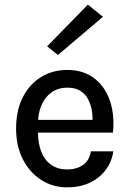

<svg xmlns="http://www.w3.org/2000/svg" viewBox="-20 -796 560 829"><path d="M270 13Q208 13 158 -19Q108 -51 78.8 -108Q49.5 -165 49.5 -240.5Q49.5 -319.5 78.5 -376.2Q107.5 -433 157.5 -463.5Q207.5 -494 270 -494Q326 -494 366 -471.5Q406 -449 430.8 -410.5Q455.5 -372 464.5 -323.5Q473.5 -275 467.5 -223.5H125.5V-278.5H402.5L379.5 -263.5Q381 -290 376.8 -317.2Q372.5 -344.5 360.5 -367.2Q348.5 -390 326.8 -403.8Q305 -417.5 271.5 -417.5Q230 -417.5 201.5 -396.5Q173 -375.5 158.5 -340.2Q144 -305 144 -263V-224.5Q144 -178 157.8 -142Q171.5 -106 199.8 -85.2Q228 -64.5 270 -64.5Q311.5 -64.5 338.8 -84Q366 -103.5 372.5 -142.5H469.5Q462 -95.5 435 -60.5Q408 -25.5 365.8 -6.2Q323.5 13 270 13ZM230 -558.5 183.5 -596 359.5 -776 424.5 -723.5Z"/></svg>

Font: Karla Medium
Style: Regular
Weight: 500
Designer: Jonathan Pinhorn
Version: Version 2.001